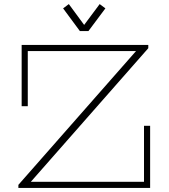

<svg xmlns="http://www.w3.org/2000/svg" viewBox="-20 -920 825 940"><path d="M413 -768 496 -879 468 -900 392 -798 317 -900 289 -879 371 -768ZM685 -304V-30H131L706 -684V-700H86V-400H116V-670H646L70 -15V0H715V-304Z"/></svg>

Font: Space Cowgirl Thin
Style: Regular
Weight: 100
Designer: Valery Marier
Foundry: Valery Marier
Version: Version 1.000;hotconv 1.0.109;makeotfexe 2.5.65596